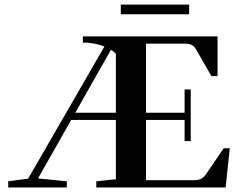

<svg xmlns="http://www.w3.org/2000/svg" viewBox="-20 -823 1041 843"><path d="M510.3 -760.3V-802.7H810.5V-760.3ZM16.1 0V-26.9L103.5 -38.6L438.5 -618.7Q394 -636.2 343.8 -636.2V-663.1H935.1V-488.8H908.2L841.8 -604.5Q833 -619.6 822.3 -625.5Q811.5 -631.3 790 -631.3H621.1V-328.1H790.5V-430.2H817.4V-203.6H790.5V-296.4H621.1V-31.7H829.1Q850.6 -31.7 862.5 -37.6Q874.5 -43.5 885.3 -59.1L961.9 -171.9H988.8L970.7 0H402.8V-26.9L488.8 -36.1V-296.4H292.5L147 -39.6L273.4 -26.9V0ZM488.8 -586.9Q480.5 -596.2 467.3 -604.5L310.5 -328.1H488.8Z"/></svg>

Font: Elstob 14pt SemiBold
Style: Regular
Weight: 600
Designer: Peter S. Baker
Version: Version 1.015